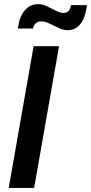

<svg xmlns="http://www.w3.org/2000/svg" viewBox="-20 -928 450 948"><path d="M23 0 146 -700H271.5L148.5 0ZM314 -779Q293 -779 269.8 -790Q246.5 -801 224.2 -811.8Q202 -822.5 183.5 -822.5Q167.5 -822.5 156.8 -813Q146 -803.5 143 -787H68Q75.5 -845 101.8 -876.2Q128 -907.5 168 -907.5Q191 -907.5 213.2 -896.5Q235.5 -885.5 256.2 -874.8Q277 -864 294.5 -864Q307.5 -864 317.5 -872.8Q327.5 -881.5 330.5 -902.5H409.5Q400.5 -838 376.2 -808.5Q352 -779 314 -779Z"/></svg>

Font: Cabin
Style: Bold Italic
Weight: 700
Width: 4
Italic angle: -10°
Designer: Pablo Impallari
Foundry: Pablo Impallari. http://www.impallari.com Igino Marini. http://www.ikern.com
Version: Version 3.001